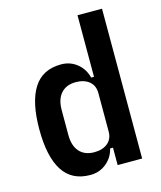

<svg xmlns="http://www.w3.org/2000/svg" viewBox="-113 -822 769 916"><g transform="rotate(-15 272.0 -364.0)"><path d="M357 -86H343Q332 -42 298.5 -15Q265 12 220 12Q128 12 84 -57.5Q40 -127 40 -261Q40 -395 84 -464.5Q128 -534 220 -534Q265 -534 298.5 -507Q332 -480 343 -436H357V-740H478V0H357ZM266 -88Q307 -88 332 -108.5Q357 -129 357 -166V-356Q357 -393 332 -413.5Q307 -434 266 -434Q219 -434 193 -405Q167 -376 167 -323V-199Q167 -146 193 -117Q219 -88 266 -88Z"/></g></svg>

Font: IBM Plex Sans Cond SmBld
Style: Regular
Weight: 600
Width: 3
Designer: Mike Abbink, Paul van der Laan, Pieter van Rosmalen
Foundry: Bold Monday
Version: Version 1.3